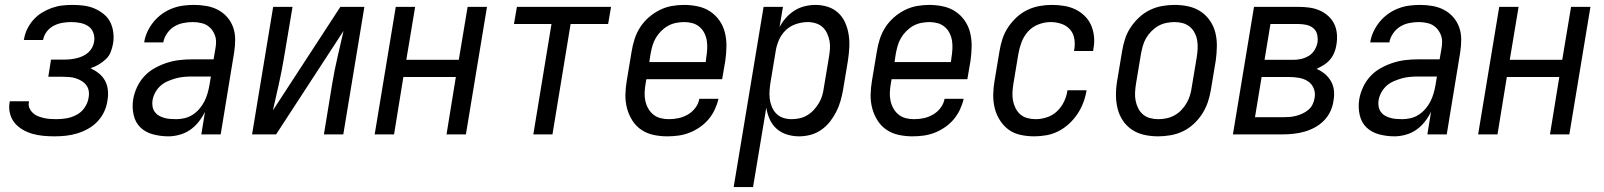

<svg xmlns="http://www.w3.org/2000/svg" viewBox="-20 -548 6540 783"><path d="M203 8Q180 8 157.5 6Q135 4 113.5 -2Q92 -8 73 -19Q54 -30 40.5 -46Q27 -62 21 -84Q15 -106 19 -129L20 -135H98V-132Q95 -119 100 -107.5Q105 -96 114 -87.5Q123 -79 134 -74.5Q145 -70 157.5 -67Q170 -64 183 -63Q196 -62 210 -62Q230 -62 251 -65.5Q272 -69 292 -79.5Q312 -90 325 -109Q338 -128 341 -148Q344 -162 342 -176Q340 -190 332 -200.5Q324 -211 312.5 -218Q301 -225 288 -229Q275 -233 261 -234Q247 -235 233 -235H177L188 -305H244Q256 -305 269 -306.5Q282 -308 294 -311Q306 -314 318 -319.5Q330 -325 340 -334Q350 -343 356 -354.5Q362 -366 364 -379Q367 -397 360.5 -414.5Q354 -432 339.5 -441.5Q325 -451 307 -454.5Q289 -458 270 -458Q253 -458 235 -455Q217 -452 200 -443.5Q183 -435 171 -419.5Q159 -404 156 -386L155 -385H77L78 -388Q81 -409 91 -429.5Q101 -450 116 -467Q131 -484 150.5 -496Q170 -508 191 -515.5Q212 -523 233 -525.5Q254 -528 275 -528Q299 -528 322 -525Q345 -522 365 -513.5Q385 -505 402.5 -491Q420 -477 429.5 -458Q439 -439 442 -416Q445 -393 441 -370Q438 -353 431.5 -336Q425 -319 411.5 -306.5Q398 -294 382 -284.5Q366 -275 349 -270Q368 -261 383.5 -248.5Q399 -236 408.5 -218.5Q418 -201 420 -179.5Q422 -158 418 -137Q415 -114 404.5 -92Q394 -70 377.5 -52.5Q361 -35 339.5 -23Q318 -11 295 -4Q272 3 249 5.5Q226 8 203 8Z M667 8Q635 8 604.5 0Q574 -8 553 -28Q532 -48 525 -79Q518 -110 523 -142Q527 -167 538.5 -192Q550 -217 568.5 -237Q587 -257 611.5 -270.5Q636 -284 661 -292Q686 -300 711.5 -303Q737 -306 763 -306H851L858 -347Q859 -353 860 -360Q861 -367 861 -373Q862 -392 854.5 -409Q847 -426 834 -437.5Q821 -449 803 -453.5Q785 -458 766 -458Q747 -458 727 -454Q707 -450 690 -439.5Q673 -429 661 -411.5Q649 -394 646 -375H568Q571 -397 581 -418.5Q591 -440 606 -458.5Q621 -477 640.5 -491Q660 -505 682 -513.5Q704 -522 726.5 -525Q749 -528 771 -528Q797 -528 822.5 -523.5Q848 -519 869.5 -507.5Q891 -496 907 -477.5Q923 -459 931 -436Q939 -413 939 -387Q939 -361 935 -335L880 0H801L816 -92Q805 -70 790 -51Q775 -32 755.5 -18.5Q736 -5 712.5 1.5Q689 8 667 8ZM699 -62Q715 -62 732.5 -66Q750 -70 765.5 -80Q781 -90 793 -104Q805 -118 813 -133.5Q821 -149 826 -166Q831 -183 834 -200L840 -236H763Q747 -236 730 -234.5Q713 -233 697 -228.5Q681 -224 664.5 -217Q648 -210 635 -198.5Q622 -187 613.5 -171.5Q605 -156 602 -139Q600 -127 602 -114.5Q604 -102 610.5 -92.5Q617 -83 627 -77Q637 -71 649 -67.5Q661 -64 673.5 -63Q686 -62 699 -62Z M1008 0 1094 -520H1173L1138 -312Q1129 -258 1117 -204.5Q1105 -151 1093 -98L1368 -520H1466L1380 0H1301L1335 -208Q1344 -262 1356.5 -315.5Q1369 -369 1381 -422L1106 0Z M1508 0 1594 -520H1673L1637 -304H1851L1887 -520H1966L1880 0H1801L1839 -234H1625L1587 0Z M2155 0 2229 -450H2076L2088 -520H2472L2460 -450H2307L2233 0Z M2701 8Q2672 8 2644.5 2Q2617 -4 2595 -19Q2573 -34 2558.5 -57Q2544 -80 2537 -106.5Q2530 -133 2530.5 -161.5Q2531 -190 2536 -219L2556 -339Q2560 -364 2568 -389Q2576 -414 2590.5 -436.5Q2605 -459 2625.5 -477Q2646 -495 2670 -507Q2694 -519 2719.5 -523.5Q2745 -528 2769 -528Q2798 -528 2826 -522Q2854 -516 2876.5 -501Q2899 -486 2914.5 -463.5Q2930 -441 2936.5 -414Q2943 -387 2942.5 -358.5Q2942 -330 2938 -301L2925 -225H2616L2613 -208Q2610 -190 2609 -172.5Q2608 -155 2611.5 -138Q2615 -121 2623 -106.5Q2631 -92 2643.5 -81.5Q2656 -71 2672.5 -66.5Q2689 -62 2707 -62Q2727 -62 2746.5 -66Q2766 -70 2784.5 -80.5Q2803 -91 2816 -108.5Q2829 -126 2832 -145H2910Q2905 -123 2895 -101.5Q2885 -80 2869.5 -61.5Q2854 -43 2833.5 -29Q2813 -15 2791 -6.5Q2769 2 2746 5Q2723 8 2701 8ZM2858 -295 2860 -312Q2863 -330 2864 -347.5Q2865 -365 2862.5 -381.5Q2860 -398 2852.5 -413Q2845 -428 2832.5 -438.5Q2820 -449 2804 -453.5Q2788 -458 2770 -458Q2754 -458 2736.5 -454.5Q2719 -451 2704 -442.5Q2689 -434 2676 -421Q2663 -408 2654 -392.5Q2645 -377 2640.5 -360.5Q2636 -344 2633 -328L2628 -295Z M2972 215 3094 -520H3173L3159 -437Q3169 -457 3184.5 -474.5Q3200 -492 3219.5 -504.5Q3239 -517 3261.5 -522.5Q3284 -528 3305 -528Q3332 -528 3356.5 -520Q3381 -512 3399 -495Q3417 -478 3427 -455Q3437 -432 3441 -406.5Q3445 -381 3443.5 -354Q3442 -327 3438 -301L3418 -181Q3414 -158 3407.5 -135.5Q3401 -113 3390 -91.5Q3379 -70 3364 -51Q3349 -32 3328.5 -18Q3308 -4 3285 2Q3262 8 3239 8Q3213 8 3189 0.5Q3165 -7 3147 -23Q3129 -39 3119 -61.5Q3109 -84 3105 -109L3051 215ZM3208 -62Q3224 -62 3240.5 -65.5Q3257 -69 3272 -78Q3287 -87 3299 -100Q3311 -113 3320 -128.5Q3329 -144 3333.5 -160Q3338 -176 3340 -192L3360 -312Q3363 -329 3364.5 -346.5Q3366 -364 3363 -380.5Q3360 -397 3353 -412Q3346 -427 3334.5 -437.5Q3323 -448 3307 -453Q3291 -458 3274 -458Q3251 -458 3226.5 -450Q3202 -442 3184 -424.5Q3166 -407 3156 -383.5Q3146 -360 3143 -337L3123 -217Q3120 -199 3118.5 -181Q3117 -163 3119 -146Q3121 -129 3127.5 -113Q3134 -97 3145.5 -85Q3157 -73 3173.5 -67.5Q3190 -62 3208 -62Z M3701 8Q3672 8 3644.5 2Q3617 -4 3595 -19Q3573 -34 3558.5 -57Q3544 -80 3537 -106.5Q3530 -133 3530.5 -161.5Q3531 -190 3536 -219L3556 -339Q3560 -364 3568 -389Q3576 -414 3590.5 -436.5Q3605 -459 3625.5 -477Q3646 -495 3670 -507Q3694 -519 3719.5 -523.5Q3745 -528 3769 -528Q3798 -528 3826 -522Q3854 -516 3876.5 -501Q3899 -486 3914.5 -463.5Q3930 -441 3936.5 -414Q3943 -387 3942.5 -358.5Q3942 -330 3938 -301L3925 -225H3616L3613 -208Q3610 -190 3609 -172.5Q3608 -155 3611.5 -138Q3615 -121 3623 -106.5Q3631 -92 3643.5 -81.5Q3656 -71 3672.5 -66.5Q3689 -62 3707 -62Q3727 -62 3746.5 -66Q3766 -70 3784.5 -80.5Q3803 -91 3816 -108.5Q3829 -126 3832 -145H3910Q3905 -123 3895 -101.5Q3885 -80 3869.5 -61.5Q3854 -43 3833.5 -29Q3813 -15 3791 -6.5Q3769 2 3746 5Q3723 8 3701 8ZM3858 -295 3860 -312Q3863 -330 3864 -347.5Q3865 -365 3862.5 -381.5Q3860 -398 3852.5 -413Q3845 -428 3832.5 -438.5Q3820 -449 3804 -453.5Q3788 -458 3770 -458Q3754 -458 3736.5 -454.5Q3719 -451 3704 -442.5Q3689 -434 3676 -421Q3663 -408 3654 -392.5Q3645 -377 3640.5 -360.5Q3636 -344 3633 -328L3628 -295Z M4198 8Q4169 8 4141.5 2Q4114 -4 4093 -19.5Q4072 -35 4057.5 -58Q4043 -81 4036.5 -107.5Q4030 -134 4030.5 -162.5Q4031 -191 4036 -219L4056 -339Q4060 -364 4068 -389Q4076 -414 4091 -436.5Q4106 -459 4126 -477.5Q4146 -496 4170 -507.5Q4194 -519 4219.5 -523.5Q4245 -528 4270 -528Q4295 -528 4319.5 -524Q4344 -520 4365 -510Q4386 -500 4403 -483.5Q4420 -467 4429.5 -445.5Q4439 -424 4441.5 -399Q4444 -374 4439 -349L4438 -340H4360L4361 -346Q4365 -369 4361 -391Q4357 -413 4343 -428.5Q4329 -444 4308 -451Q4287 -458 4264 -458Q4240 -458 4215 -448.5Q4190 -439 4172.5 -419.5Q4155 -400 4146 -376Q4137 -352 4133 -328L4113 -208Q4110 -190 4109 -172.5Q4108 -155 4111 -138.5Q4114 -122 4121.5 -107Q4129 -92 4141 -81.5Q4153 -71 4169.5 -66.5Q4186 -62 4204 -62Q4227 -62 4250.5 -70Q4274 -78 4291.5 -95Q4309 -112 4319.5 -134Q4330 -156 4333 -179L4334 -180H4412L4411 -179Q4407 -154 4398 -130Q4389 -106 4374.5 -84Q4360 -62 4340 -43.5Q4320 -25 4296.5 -13Q4273 -1 4247.5 3.5Q4222 8 4198 8Z M4703 8Q4674 8 4646.5 2Q4619 -4 4596.5 -19Q4574 -34 4559 -56.5Q4544 -79 4537.5 -106Q4531 -133 4531 -161.5Q4531 -190 4536 -219L4556 -339Q4560 -364 4568 -389Q4576 -414 4591 -436.5Q4606 -459 4626 -477.5Q4646 -496 4670 -507.5Q4694 -519 4719.5 -523.5Q4745 -528 4770 -528Q4799 -528 4826.5 -522Q4854 -516 4876.5 -501Q4899 -486 4914.5 -463.5Q4930 -441 4936.5 -414Q4943 -387 4942.5 -358.5Q4942 -330 4938 -301L4918 -181Q4914 -156 4905.5 -131Q4897 -106 4882.5 -83.5Q4868 -61 4848 -42.5Q4828 -24 4804 -12.5Q4780 -1 4754 3.5Q4728 8 4703 8ZM4704 -62Q4720 -62 4737 -65.5Q4754 -69 4769.5 -77.5Q4785 -86 4797.5 -99Q4810 -112 4819 -127.5Q4828 -143 4833 -159.5Q4838 -176 4840 -192L4860 -312Q4863 -330 4864 -347.5Q4865 -365 4862.5 -381.5Q4860 -398 4852.5 -413Q4845 -428 4832.5 -438.5Q4820 -449 4804 -453.5Q4788 -458 4770 -458Q4754 -458 4736.5 -454.5Q4719 -451 4704 -442.5Q4689 -434 4676 -421Q4663 -408 4654 -392.5Q4645 -377 4640.5 -360.5Q4636 -344 4633 -328L4613 -208Q4610 -190 4609 -172.5Q4608 -155 4611 -138.5Q4614 -122 4621.5 -107Q4629 -92 4641 -81.5Q4653 -71 4669.5 -66.5Q4686 -62 4704 -62Z M5008 0 5094 -520H5276Q5298 -520 5320 -517Q5342 -514 5361.5 -505.5Q5381 -497 5396.5 -483Q5412 -469 5421 -450.5Q5430 -432 5432 -410Q5434 -388 5430 -365Q5428 -350 5421.5 -334Q5415 -318 5404 -305Q5393 -292 5378.5 -283Q5364 -274 5349 -267Q5368 -259 5383 -246.5Q5398 -234 5408 -216.5Q5418 -199 5420 -178Q5422 -157 5418 -136Q5415 -114 5405 -93Q5395 -72 5378.5 -55.5Q5362 -39 5341.5 -28Q5321 -17 5299.5 -11Q5278 -5 5256 -2.5Q5234 0 5212 0ZM5137 -304H5254Q5270 -304 5286 -307.5Q5302 -311 5317 -320Q5332 -329 5341 -344Q5350 -359 5353 -375Q5355 -391 5351.5 -407Q5348 -423 5336 -433Q5324 -443 5308 -446.5Q5292 -450 5276 -450H5161ZM5098 -70H5212Q5225 -70 5238.5 -71Q5252 -72 5265.5 -75.5Q5279 -79 5292 -85Q5305 -91 5316 -100.5Q5327 -110 5333 -122.5Q5339 -135 5341 -148Q5345 -169 5337.5 -187.5Q5330 -206 5314 -216.5Q5298 -227 5277.5 -230.5Q5257 -234 5237 -234H5125Z M5667 8Q5635 8 5604.5 0Q5574 -8 5553 -28Q5532 -48 5525 -79Q5518 -110 5523 -142Q5527 -167 5538.5 -192Q5550 -217 5568.5 -237Q5587 -257 5611.5 -270.5Q5636 -284 5661 -292Q5686 -300 5711.5 -303Q5737 -306 5763 -306H5851L5858 -347Q5859 -353 5860 -360Q5861 -367 5861 -373Q5862 -392 5854.5 -409Q5847 -426 5834 -437.5Q5821 -449 5803 -453.5Q5785 -458 5766 -458Q5747 -458 5727 -454Q5707 -450 5690 -439.5Q5673 -429 5661 -411.5Q5649 -394 5646 -375H5568Q5571 -397 5581 -418.5Q5591 -440 5606 -458.5Q5621 -477 5640.5 -491Q5660 -505 5682 -513.5Q5704 -522 5726.5 -525Q5749 -528 5771 -528Q5797 -528 5822.5 -523.5Q5848 -519 5869.5 -507.5Q5891 -496 5907 -477.5Q5923 -459 5931 -436Q5939 -413 5939 -387Q5939 -361 5935 -335L5880 0H5801L5816 -92Q5805 -70 5790 -51Q5775 -32 5755.5 -18.5Q5736 -5 5712.5 1.5Q5689 8 5667 8ZM5699 -62Q5715 -62 5732.5 -66Q5750 -70 5765.5 -80Q5781 -90 5793 -104Q5805 -118 5813 -133.5Q5821 -149 5826 -166Q5831 -183 5834 -200L5840 -236H5763Q5747 -236 5730 -234.5Q5713 -233 5697 -228.5Q5681 -224 5664.5 -217Q5648 -210 5635 -198.5Q5622 -187 5613.5 -171.5Q5605 -156 5602 -139Q5600 -127 5602 -114.5Q5604 -102 5610.5 -92.5Q5617 -83 5627 -77Q5637 -71 5649 -67.5Q5661 -64 5673.5 -63Q5686 -62 5699 -62Z M6008 0 6094 -520H6173L6137 -304H6351L6387 -520H6466L6380 0H6301L6339 -234H6125L6087 0Z"/></svg>

Font: Iosevka Term Curly Oblique
Style: Regular
Weight: 400
Italic angle: -9°
Designer: Belleve Invis
Foundry: Belleve Invis
Version: Version 32.3.0